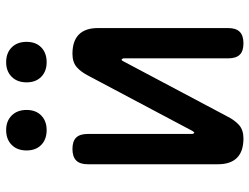

<svg xmlns="http://www.w3.org/2000/svg" viewBox="-116 -706 831 640"><g transform="rotate(-90 300.0 -385.5)"><path d="M73 -75V-509Q73 -535 85.5 -547.5Q98 -560 124 -560Q150 -560 162 -547.5Q174 -535 174 -509V-160Q176 -154 178 -154Q180 -154 181 -156L184 -160L367 -505Q380 -531 396.5 -545.5Q413 -560 441 -560Q484 -560 505.5 -538.5Q527 -517 527 -475V-41Q527 -15 514.5 -2.5Q502 10 476 10Q450 10 438 -2.5Q426 -15 426 -41V-390Q424 -396 422 -396Q420 -396 419 -395L416 -390L233 -45Q220 -19 203.5 -4.5Q187 10 159 10Q116 10 94.5 -11.5Q73 -33 73 -75ZM413 -646Q383 -646 364.5 -664Q346 -682 346 -713Q346 -744 364.5 -762.5Q383 -781 413 -781Q444 -781 462.5 -762.5Q481 -744 481 -713Q481 -682 462.5 -664Q444 -646 413 -646ZM187 -646Q156 -646 137.5 -664Q119 -682 119 -713Q119 -744 137.5 -762.5Q156 -781 187 -781Q217 -781 235.5 -762.5Q254 -744 254 -713Q254 -682 235.5 -664Q217 -646 187 -646Z"/></g></svg>

Font: Maple Mono NL Medium
Style: Regular
Weight: 500
Monospace: yes
Designer: subframe7536
Version: Version 7.000